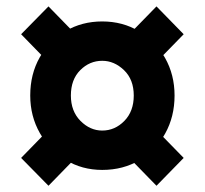

<svg xmlns="http://www.w3.org/2000/svg" viewBox="-20 -674 640 600"><path d="M299.5 -143Q236 -143 185.2 -174.2Q134.5 -205.5 104.5 -258.2Q74.5 -311 74.5 -375.5Q74.5 -442.5 104.2 -494.8Q134 -547 185 -577Q236 -607 299.5 -607Q363.5 -607 414.8 -576.2Q466 -545.5 495.8 -493Q525.5 -440.5 525.5 -375.5Q525.5 -309.5 496.2 -256.8Q467 -204 416 -173.5Q365 -143 299.5 -143ZM299.5 -266Q339 -266 368.5 -296Q398 -326 398 -375.5Q398 -425.5 367.5 -454.8Q337 -484 299.5 -484Q260 -484 230.8 -454.8Q201.5 -425.5 201.5 -375.5Q201.5 -326.5 231.5 -296.2Q261.5 -266 299.5 -266ZM131.5 -93.5 46 -180.5 184.5 -322.5 270 -235.5ZM469 -93.5 330.5 -235.5 415.5 -322.5 554 -180.5ZM184.5 -425 46 -567 131.5 -654 270 -512ZM415.5 -425 330.5 -512 469 -654 554 -567Z"/></svg>

Font: Spline Sans Mono
Style: Bold
Weight: 700
Designer: Eben Sorkin, Mirko Velimirovic
Foundry: Sorkin Type
Version: Version 1.004